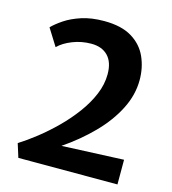

<svg xmlns="http://www.w3.org/2000/svg" viewBox="-111 -841 834 932"><g transform="rotate(15 306.0 -375.0)"><path d="M67 0 45.5 -68.5Q86 -94 131.8 -130Q177.5 -166 221.5 -209.5Q265.5 -253 301.5 -301.8Q337.5 -350.5 359 -401.8Q380.5 -453 380.5 -504Q380.5 -564.5 350.2 -595.8Q320 -627 266.5 -627Q217.5 -627 173 -609.5Q128.5 -592 102.5 -566L49 -651.5Q69 -672 102.8 -694.8Q136.5 -717.5 185.2 -733.5Q234 -749.5 298.5 -749.5Q385 -749.5 437.8 -717.5Q490.5 -685.5 514.2 -632.5Q538 -579.5 538 -517Q538 -442 501.2 -369.8Q464.5 -297.5 400.2 -232Q336 -166.5 254 -110.5L565 -124V0Z"/></g></svg>

Font: Koeln Type Sans
Style: Bold
Weight: 700
Designer: Eben Sorkin
Foundry: Eben Sorkin
Version: Version 2.001